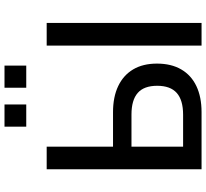

<svg xmlns="http://www.w3.org/2000/svg" viewBox="-52 -886 937 874"><g transform="rotate(-90 417.0 -448.5)"><path d="M84 0V-705H187V-403H344Q413 -403 462.5 -379.5Q512 -356 538.5 -311.5Q565 -267 565 -203Q565 -138 538.5 -92.5Q512 -47 462.5 -23.5Q413 0 344 0ZM187 -84H332Q399 -84 431.5 -113Q464 -142 464 -202Q464 -262 431.5 -290.5Q399 -319 333 -319H187ZM647 0V-705H750V0ZM455 -798V-897H556V-798ZM278 -798V-897H379V-798Z"/></g></svg>

Font: Nunito Sans 10pt SemiCondensed SemiBold
Style: Regular
Weight: 600
Width: 4
Designer: Vernon Adams
Foundry: Vernon Adams
Version: Version 3.101;gftools[0.9.27]